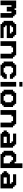

<svg xmlns="http://www.w3.org/2000/svg" viewBox="3350 -4265 915 7655"><g transform="rotate(90 3807.5 -437.5)"><path d="M500 0H687.5V-500H625V-562.5H562.5V-625H375V-562.5H312.5V-625H0V0H187.5V-437.5H250V-250H437.5V-437.5H500Z M936.5 0H1499V-125H1061.5V-187.5H999V-250H1499V-500H1436.5V-562.5H1374V-625H936.5V-562.5H874V-500H811.5V-125H874V-62.5H936.5ZM1311.5 -375H999V-437.5H1061.5V-500H1249V-437.5H1311.5Z M2123 0H2310.5V-500H2248V-562.5H2185.5V-625H1623V0H1810.5V-437.5H1873V-500H2060.5V-437.5H2123Z M2559.6 0H2997.1V-62.5H3059.6V-125H3122.1V-250H2934.6V-187.5H2872.1V-125H2684.6V-187.5H2622.1V-437.5H2684.6V-500H2872.1V-437.5H2934.6V-375H3122.1V-500H3059.6V-562.5H2997.1V-625H2559.6V-562.5H2497.1V-500H2434.6V-125H2497.1V-62.5H2559.6Z M3246.1 0H3433.6V-625H3246.1ZM3246.1 -750H3433.6V-875H3246.1Z M3682.6 0H4120.1V-62.5H4182.6V-125H4245.1V-500H4182.6V-562.5H4120.1V-625H3682.6V-562.5H3620.1V-500H3557.6V-125H3620.1V-62.5H3682.6ZM3995.1 -125H3807.6V-187.5H3745.1V-437.5H3807.6V-500H3995.1V-437.5H4057.6V-187.5H3995.1Z M4869.1 0H5056.6V-500H4994.1V-562.5H4931.6V-625H4369.1V0H4556.6V-437.5H4619.1V-500H4806.6V-437.5H4869.1Z M5305.7 0H5868.2V-500H5805.7V-562.5H5743.2V-625H5305.7V-500H5618.2V-437.5H5680.7V-375H5305.7V-312.5H5243.2V-250H5180.7V-125H5243.2V-62.5H5305.7ZM5680.7 -125H5430.7V-250H5680.7Z M6117.2 0H6679.7V-875H6492.2V-562.5H6429.7V-625H6117.2V-562.5H6054.7V-500H5992.2V-125H6054.7V-62.5H6117.2ZM6492.2 -125H6242.2V-187.5H6179.7V-437.5H6242.2V-500H6367.2V-437.5H6429.7V-375H6492.2Z M6928.7 0H7491.2V-500H7428.7V-562.5H7366.2V-625H6928.7V-500H7241.2V-437.5H7303.7V-375H6928.7V-312.5H6866.2V-250H6803.7V-125H6866.2V-62.5H6928.7ZM7303.7 -125H7053.7V-250H7303.7Z"/></g></svg>

Font: Faithful 32x
Style: Semibold
Weight: 400
Foundry: Faithful Resource Pack
Version: Version 1.0; January 27, 2023